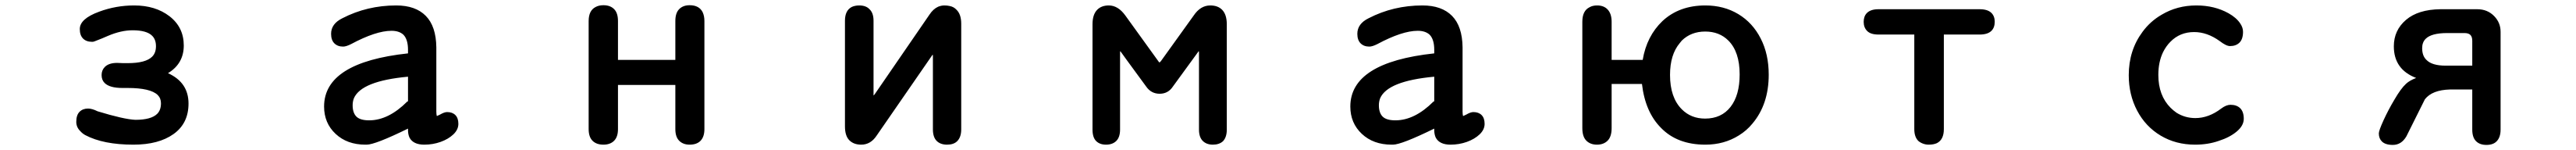

<svg xmlns="http://www.w3.org/2000/svg" viewBox="-20 -531 10040 584"><path d="M634.8 -246.1Q714.8 -210 714.8 -127.9Q714.8 -50.8 656.7 -9.3Q598.6 32.2 500 32.2Q382.8 32.2 312.5 -4.9Q301.8 -10.7 293.9 -19.5Q277.3 -35.2 277.3 -56.6Q277.3 -83 290 -95.7Q302.7 -108.4 323.2 -108.4Q338.9 -108.4 360.4 -97.7Q462.9 -66.4 507.8 -64.5Q569.3 -64.5 592.8 -87.9Q607.4 -102.5 607.4 -128.9Q607.4 -148.4 594.7 -161.1Q566.4 -188.5 477.5 -188.5Q469.7 -188.5 460 -188.5Q458 -188.5 457 -188.5Q407.2 -188.5 387.7 -208Q376 -219.7 376 -238.8Q376 -257.8 388.7 -270.5Q404.3 -286.1 436.5 -286.1Q436.5 -286.1 460 -285.2H478.5Q547.9 -285.2 573.2 -310.5Q587.9 -325.2 587.9 -351.1Q587.9 -377 573.2 -391.6Q551.8 -413.1 497.1 -413.1Q452.1 -413.1 401.4 -391.6Q372.1 -378.9 363.8 -376Q355.5 -373 352.5 -371.6Q349.6 -370.1 348.6 -370.1Q347.7 -370.1 345.7 -369.1Q342.8 -368.2 338.9 -368.2Q316.4 -368.2 303.7 -380.9Q291 -393.6 291 -418Q291 -458 366.2 -485.4Q431.6 -509.8 502.9 -509.8Q585.9 -509.8 640.6 -467.8Q696.3 -424.8 696.3 -354Q696.3 -283.2 634.8 -246.1Z M1404.3 32.2Q1333 32.2 1288.1 -9.8Q1243.2 -51.8 1243.2 -116.2Q1243.2 -288.1 1570.3 -323.2V-336.9Q1570.3 -377 1552.7 -395.5Q1536.1 -411.1 1505.9 -411.1Q1445.3 -411.1 1348.6 -359.4Q1329.1 -349.6 1317.4 -349.6Q1295.9 -349.6 1283.2 -362.3Q1270.5 -375 1270.5 -399.4Q1270.5 -438.5 1314.5 -460Q1411.1 -509.8 1524.4 -509.8Q1599.6 -509.8 1639.6 -469.2Q1679.7 -428.7 1680.7 -346.7V-96.7Q1680.7 -85.9 1682.6 -79.1Q1687.5 -81.1 1695.3 -85Q1711.9 -94.7 1722.7 -94.7Q1743.2 -94.7 1754.9 -83Q1766.6 -71.3 1766.6 -48.8Q1766.6 -26.4 1747.1 -7.8Q1727.5 10.7 1697.3 21.5Q1667 32.2 1633.8 32.2Q1590.8 32.2 1576.2 4.9Q1570.3 -7.8 1570.3 -24.4V-30.3Q1442.4 32.2 1409.2 32.2Q1406.2 32.2 1404.3 32.2ZM1354.5 -121.1Q1354.5 -91.8 1369.1 -77.1Q1383.8 -62.5 1418.9 -62.5Q1494.1 -62.5 1567.4 -135.7Q1569.3 -136.7 1570.3 -136.7V-232.4Q1388.7 -215.8 1359.4 -148.4Q1354.5 -135.7 1354.5 -121.1Z M2612.3 -449.2Q2612.3 -480.5 2627.4 -495.6Q2642.6 -510.7 2668 -510.7Q2705.1 -510.7 2718.8 -483.4Q2725.6 -468.8 2725.6 -449.2V-28.3Q2725.6 2 2710 17.6Q2695.3 32.2 2668 32.2Q2642.6 32.2 2627.4 17.1Q2612.3 2 2612.3 -28.3V-200.2H2388.7V-28.3Q2388.7 2 2373.5 17.1Q2358.4 32.2 2332 32.2Q2304.7 32.2 2289.6 17.1Q2274.4 2 2274.4 -28.3V-449.2Q2274.4 -490.2 2301.8 -503.9Q2314.5 -510.7 2332 -510.7Q2358.4 -510.7 2373.5 -495.6Q2388.7 -480.5 2388.7 -449.2V-297.9H2612.3Z M3636.7 -504.9Q3649.4 -509.8 3660.6 -509.8Q3671.9 -509.8 3680.7 -507.8Q3697.3 -504.9 3708 -493.2Q3726.6 -475.6 3726.6 -438.5V-27.3Q3726.6 2.9 3710.9 18.6Q3697.3 32.2 3671.4 32.2Q3645.5 32.2 3630.9 17.6Q3616.2 2.9 3616.2 -27.3V-312.5Q3616.2 -316.4 3615.2 -318.4Q3615.2 -318.4 3397.5 -3.9Q3374 32.2 3336.9 32.2Q3307.6 32.2 3290.5 15.1Q3273.4 -2 3273.4 -39.1V-450.2Q3273.4 -490.2 3299.8 -503.9Q3312.5 -509.8 3329.1 -509.8Q3355.5 -509.8 3369.1 -495.1Q3384.8 -480.5 3384.8 -450.2V-164.1V-159.2Q3385.7 -160.2 3388.7 -163.1L3602.5 -473.6Q3617.2 -496.1 3636.7 -504.9Z M4499 -288.1ZM4345.7 -333ZM4346.7 -332Q4345.7 -330.1 4345.7 -326.2V-26.4Q4345.7 2.9 4331.1 17.6Q4316.4 32.2 4291 32.2Q4266.6 32.2 4252.4 18.1Q4238.3 3.9 4238.3 -26.4V-436.5Q4238.3 -474.6 4256.8 -493.2Q4273.4 -509.8 4301.8 -509.8Q4337.9 -509.8 4366.2 -470.7Q4495.1 -292 4496.1 -291Q4498 -288.1 4499 -288.1Q4501 -288.1 4504.9 -293L4632.8 -470.7Q4659.2 -509.8 4697.3 -509.8Q4726.6 -509.8 4743.2 -493.2Q4761.7 -474.6 4761.7 -436.5V-26.4Q4761.7 2.9 4747.1 18.6Q4732.4 32.2 4707.5 32.2Q4682.6 32.2 4668 17.6Q4653.3 2.9 4653.3 -26.4V-326.2Q4653.3 -330.1 4652.3 -332L4551.8 -194.3Q4533.2 -166 4500 -166Q4466.8 -166 4447.3 -194.3Q4346.7 -331.1 4346.7 -332Z M5404.3 32.2Q5333 32.2 5288.1 -9.8Q5243.2 -51.8 5243.2 -116.2Q5243.2 -288.1 5570.3 -323.2V-336.9Q5570.3 -377 5552.7 -395.5Q5536.1 -411.1 5505.9 -411.1Q5445.3 -411.1 5348.6 -359.4Q5329.1 -349.6 5317.4 -349.6Q5295.9 -349.6 5283.2 -362.3Q5270.5 -375 5270.5 -399.4Q5270.5 -438.5 5314.5 -460Q5411.1 -509.8 5524.4 -509.8Q5599.6 -509.8 5639.6 -469.2Q5679.7 -428.7 5680.7 -346.7V-96.7Q5680.7 -85.9 5682.6 -79.1Q5687.5 -81.1 5695.3 -85Q5711.9 -94.7 5722.7 -94.7Q5743.2 -94.7 5754.9 -83Q5766.6 -71.3 5766.6 -48.8Q5766.6 -26.4 5747.1 -7.8Q5727.5 10.7 5697.3 21.5Q5667 32.2 5633.8 32.2Q5590.8 32.2 5576.2 4.9Q5570.3 -7.8 5570.3 -24.4V-30.3Q5442.4 32.2 5409.2 32.2Q5406.2 32.2 5404.3 32.2ZM5354.5 -121.1Q5354.5 -91.8 5369.1 -77.1Q5383.8 -62.5 5418.9 -62.5Q5494.1 -62.5 5567.4 -135.7Q5569.3 -136.7 5570.3 -136.7V-232.4Q5388.7 -215.8 5359.4 -148.4Q5354.5 -135.7 5354.5 -121.1Z M6627 -509.8Q6699.2 -509.8 6755.4 -476.1Q6811.5 -442.4 6842.8 -380.9Q6874 -320.3 6874 -240.2Q6874 -125 6810.5 -49.8Q6788.1 -22.5 6757.8 -3.9Q6700.2 32.2 6627 32.2Q6517.6 32.2 6454.1 -33.2Q6392.6 -94.7 6379.9 -204.1H6261.7V-32.2Q6261.7 1 6246.1 16.6Q6230.5 32.2 6204.6 32.2Q6178.7 32.2 6163.1 16.6Q6147.5 1 6147.5 -32.2V-446.3Q6147.5 -489.3 6175.8 -502.9Q6187.5 -509.8 6205.1 -509.8Q6230.5 -509.8 6245.1 -495.1Q6261.7 -478.5 6261.7 -446.3V-297.9H6382.8Q6398.4 -390.6 6460 -449.2Q6525.4 -509.8 6627 -509.8ZM6527.3 -363.3Q6489.3 -318.4 6489.3 -239.3Q6489.3 -151.4 6535.2 -105.5Q6571.3 -69.3 6626 -69.3Q6689.5 -69.3 6725.1 -114.7Q6760.7 -160.2 6760.7 -241.2Q6760.7 -329.1 6716.8 -373Q6681.6 -408.2 6626.5 -408.2Q6571.3 -408.2 6535.2 -373Z M7497.1 32.2Q7486.3 32.2 7475.6 28.3Q7464.8 24.4 7457 17.6Q7441.4 2 7441.4 -28.3V-396.5H7301.8Q7271.5 -396.5 7257.8 -410.2Q7244.1 -423.8 7244.1 -445.8Q7244.1 -467.8 7256.8 -480.5Q7271.5 -495.1 7301.8 -495.1H7696.3Q7727.5 -495.1 7742.2 -480.5Q7754.9 -467.8 7754.9 -446.3Q7754.9 -423.8 7742.2 -411.1Q7727.5 -396.5 7696.3 -396.5H7556.6V-28.3Q7556.6 12.7 7529.3 26.4Q7516.6 32.2 7497.1 32.2Z M8722.7 -407.2Q8722.7 -378.9 8709 -365.2Q8695.3 -351.6 8671.9 -351.6Q8657.2 -351.6 8631.8 -371.1Q8583 -406.2 8532.2 -406.2Q8476.6 -406.2 8439.5 -368.2Q8422.9 -351.6 8411.1 -328.1Q8392.6 -290 8392.6 -239.3Q8392.6 -159.2 8440.4 -111.3Q8451.2 -100.6 8463.9 -91.8Q8497.1 -71.3 8537.1 -71.3Q8588.9 -71.3 8637.7 -108.4Q8657.2 -123 8673.8 -123Q8698.2 -123 8711.9 -109.4Q8725.6 -95.7 8725.6 -68.4Q8725.6 -42 8698.2 -19Q8670.9 3.9 8627.9 17.6Q8585.9 32.2 8536.1 32.2Q8460.9 32.2 8401.9 -2.9Q8342.8 -38.1 8310.1 -100.1Q8277.3 -162.1 8277.3 -238.3Q8277.3 -335 8331.1 -407.2Q8361.3 -448.2 8405.3 -473.6Q8465.8 -509.8 8541 -509.8Q8611.3 -509.8 8666 -479.5Q8697.3 -461.9 8711.9 -439.5Q8722.7 -423.8 8722.7 -407.2Z M9397.5 -227.5Q9310.5 -260.7 9310.5 -350.6Q9310.5 -413.1 9357.9 -453.6Q9405.3 -494.1 9492.2 -495.1H9635.7Q9675.8 -495.1 9702.1 -467.8Q9726.6 -442.4 9726.6 -407.2V-26.4Q9726.6 3.9 9710.9 19.5Q9697.3 33.2 9671.4 33.2Q9645.5 33.2 9630.9 18.6Q9616.2 3.9 9616.2 -26.4V-182.6H9529.3Q9460 -180.7 9431.6 -144.5L9359.4 0Q9339.8 33.2 9306.6 33.2Q9277.3 33.2 9263.7 19.5Q9252 7.8 9252 -11.7Q9252 -22.5 9270.5 -63Q9289.1 -103.5 9312.5 -142.6Q9337.9 -186.5 9358.4 -205.1Q9372.1 -217.8 9397.5 -227.5ZM9420.9 -343.8Q9420.9 -313.5 9437.5 -297.9Q9459 -275.4 9512.7 -275.4H9616.2V-372.1Q9616.2 -387.7 9608.9 -395Q9601.6 -402.3 9585.9 -402.3H9518.6Q9457 -402.3 9434.6 -379.9Q9420.9 -366.2 9420.9 -343.8Z"/></svg>

Font: FakePearl
Style: SemiBold
Weight: 400
Version: Version 1.2